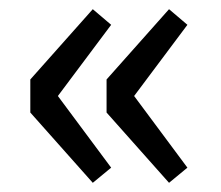

<svg xmlns="http://www.w3.org/2000/svg" viewBox="-20 -461 482 418"><path d="M182 -63 46 -216V-288L182 -441L222 -407L106 -252L222 -96ZM348 -63 212 -216V-288L348 -441L388 -407L272 -252L388 -96Z"/></svg>

Font: UmiuVSE Medium
Style: Regular
Weight: 500
Designer: Paul D. Hunt
Foundry: Adobe
Version: Version 3.046;September 5, 2023;FontCreator 14.0.0.2901 64-b